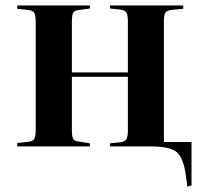

<svg xmlns="http://www.w3.org/2000/svg" viewBox="-20 -536 752 703"><path d="M666 147 659.2 97.2Q649.4 37.1 624.3 18.6Q599.1 0 527.8 0H382.8V-11.2L419.9 -15.1Q437 -17.1 442.6 -25.9Q448.2 -34.7 448.2 -58.1V-254.9H243.2V-61Q243.2 -36.6 247.6 -28.1Q252 -19.5 266.1 -18.1L309.1 -11.2V0H43V-12.2L85 -17.1Q100.1 -18.6 105.5 -27.8Q110.8 -37.1 110.8 -63V-453.1Q110.8 -479 105.5 -488.3Q100.1 -497.6 85 -499L43 -503.9V-516.1H309.1V-504.9L266.1 -499Q252 -497.1 247.6 -488.3Q243.2 -479.5 243.2 -455.1V-271H448.2V-458Q448.2 -481.4 442.6 -490.2Q437 -499 419.9 -501L382.8 -504.9V-516.1H650.9V-503.9L609.9 -500Q591.3 -497.6 585.7 -489.7Q580.1 -481.9 580.1 -458V-16.1H681.2V143.1Z"/></svg>

Font: Display Semibold
Style: Regular
Weight: 600
Designer: Latin by Veronika Burian and Jose Scaglione. Greek by Irene Vlachou. Cyrillic by Vera Evstafieva.
Foundry: TypeTogether
Version: Version 3.002